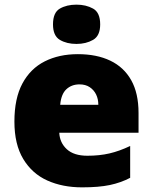

<svg xmlns="http://www.w3.org/2000/svg" viewBox="-20 -796 658 826"><path d="M315 -563Q396 -563 454.5 -535Q513 -507 544.5 -451Q576 -395 576 -310V-225H235Q237 -182 267.5 -154Q298 -126 356 -126Q408 -126 451 -136Q494 -146 540 -168V-31Q500 -10 452.5 0Q405 10 333 10Q249 10 183.5 -19.5Q118 -49 80 -112Q42 -175 42 -273Q42 -373 76.5 -437Q111 -501 172.5 -532Q234 -563 315 -563ZM322 -433Q288 -433 265.5 -412Q243 -391 239 -345H403Q403 -370 393.5 -389.5Q384 -409 366 -421Q348 -433 322 -433ZM309 -776Q350 -776 380.5 -759Q411 -742 411 -691Q411 -642 380.5 -624.5Q350 -607 309 -607Q267 -607 237.5 -624.5Q208 -642 208 -691Q208 -742 237.5 -759Q267 -776 309 -776Z"/></svg>

Font: Noto Sans Armenian Black
Style: Regular
Weight: 900
Version: Version 2.007